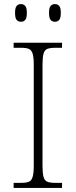

<svg xmlns="http://www.w3.org/2000/svg" viewBox="-20 -924 374 944"><path d="M47 0V-25H84Q109 -25 122 -30.5Q135 -36 140.5 -54.5Q146 -73 146 -109V-605Q146 -642 140.5 -660Q135 -678 122 -683.5Q109 -689 84 -689H47V-714H285V-689H251Q226 -689 212.5 -683.5Q199 -678 194 -660Q189 -642 189 -605V-109Q189 -73 194 -54.5Q199 -36 212.5 -30.5Q226 -25 251 -25H285V0ZM250 -817Q237 -817 229 -826Q221 -835 221 -861Q221 -886 229 -895Q237 -904 250 -904Q263 -904 271 -895Q279 -886 279 -861Q279 -835 271 -826Q263 -817 250 -817ZM83 -817Q70 -817 62 -826Q54 -835 54 -861Q54 -886 62 -895Q70 -904 83 -904Q96 -904 104 -895Q112 -886 112 -861Q112 -835 104 -826Q96 -817 83 -817Z"/></svg>

Font: Noto Serif Thai ExtraLight
Style: Regular
Weight: 250
Version: Version 2.001